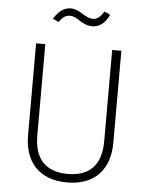

<svg xmlns="http://www.w3.org/2000/svg" viewBox="-62 -998 824 1061"><g transform="rotate(5 350.0 -468.0)"><path d="M414 -860C450 -860 482 -880 507 -931L475 -947C453 -914 436 -901 414 -901C394 -901 377 -910 357 -922C335 -937 312 -948 287 -948C248 -948 218 -922 194 -883L226 -867C246 -895 262 -907 287 -907C305 -907 320 -900 338 -887C359 -873 384 -860 414 -860ZM586 -739H535V-232C535 -113 481 -35 350 -35C220 -35 164 -111 164 -232V-739H113V-228C113 -89 188 12 350 12C511 12 586 -89 586 -228Z"/></g></svg>

Font: Glow Sans SC Normal Light
Style: Regular
Weight: 300
Designer: Ryoko NISHIZUKA (kana, bopomofo & ideographs); Paul D. Hunt (Latin, Greek & Cyrillic); Sandoll Communications, Soo-young
Version: Version 0.93